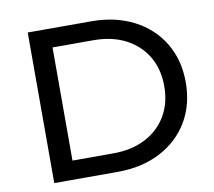

<svg xmlns="http://www.w3.org/2000/svg" viewBox="-78 -790 981 879"><g transform="rotate(-10 413.0 -350.0)"><path d="M105 0V-700H400Q512 -700 597.5 -656Q683 -612 730.5 -533Q778 -454 778 -350Q778 -246 730.5 -167Q683 -88 597.5 -44Q512 0 400 0ZM205 -87H394Q481 -87 544.5 -120Q608 -153 643 -212Q678 -271 678 -350Q678 -429 643 -488Q608 -547 544.5 -580Q481 -613 394 -613H205Z"/></g></svg>

Font: Montserrat Medium
Style: Regular
Weight: 500
Designer: Julieta Ulanovsky
Foundry: Julieta Ulanovsky
Version: Version 9.000; ttfautohint (v1.8.4.7-5d5b)